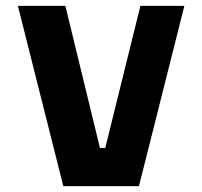

<svg xmlns="http://www.w3.org/2000/svg" viewBox="-20 -635 690 655"><path d="M41 -615H203L321 -130H339L459 -615H609L454 0H196Z"/></svg>

Font: Martian Mono SemiCondensed
Style: Bold
Weight: 700
Width: 4
Designer: Roman Shamin
Foundry: Evil Martians
Version: Version 1.000